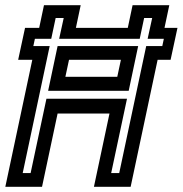

<svg xmlns="http://www.w3.org/2000/svg" viewBox="-24 -720 704 740"><path d="M-3.5 0 100.5 -489.5H46L72.5 -612.5H127L145.5 -700H287L268.5 -612.5H468.5L487 -700H628.5L610 -612.5H660L633.5 -489.5H583.5L479.5 0H338L398 -282.5H198L138 0ZM63.5 -53H94L155 -339.5H465.5L404.5 -53H435.5L539.5 -542.5H601.5L607.5 -570.5H545L562.5 -650.5H531.5L514.5 -570.5H204L221.5 -650.5H190.5L173.5 -570.5H110.5L104.5 -542.5H167.5ZM161.5 -370 198 -542.5H508.5L472 -370ZM228 -424H428L442 -489.5H242Z"/></svg>

Font: Tourney Thin SemiBold
Style: Italic
Weight: 600
Italic angle: -12°
Version: Version 1.015